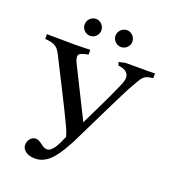

<svg xmlns="http://www.w3.org/2000/svg" viewBox="-154 -966 980 1099"><g transform="rotate(20 335.5 -416.5)"><path d="M241.5 -749C269.5 -749 292.5 -772 292.5 -800C292.5 -828 269.5 -852 241.5 -852C213.5 -852 190.5 -828 190.5 -800C190.5 -772 213.5 -749 241.5 -749ZM430.5 -749C457.5 -749 481.5 -772 481.5 -800C481.5 -828 457.5 -852 430.5 -852C402.5 -852 378.5 -828 378.5 -800C378.5 -772 402.5 -749 430.5 -749ZM665 -674C648 -673 632 -673 616 -673H497H485C471 -670 458 -666 446 -664C449 -657 451 -650 454 -644C496 -641 518 -621 518 -594C518 -582 514 -566 503 -541C462 -448 420 -363 375 -271L222 -578C213 -596 213 -609 213 -615C213 -633 240 -639 271 -645V-674C241 -674 212 -672 182 -672C148 -672 114 -673 79 -673H44C31 -673 19 -673 7 -674V-645C73 -639 87 -626 115 -566C161 -475 247 -307 289 -217C303 -187 309 -168 311 -159C291 -110 265 -54 232 -54C201 -54 183 -90 153 -90C128 -90 106 -66 106 -36C106 -6 137 19 183 19C252 20 298 -34 344 -117L362 -150C418 -263 499 -432 553 -537L566 -560C604 -627 608 -639 665 -645Z"/></g></svg>

Font: Sibila
Style: Regular
Weight: 400
Designer: Stefan Peev
Foundry: Context Ltd
Version: Version 1.000